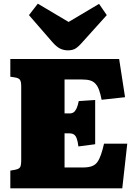

<svg xmlns="http://www.w3.org/2000/svg" viewBox="-20 -1021 730 1041"><path d="M36 0V-96L64 -101Q83 -105 89 -114.5Q95 -124 95 -154V-553Q95 -579 88 -588.5Q81 -598 62 -601L36 -605V-701H626L658 -494L531 -480Q525 -511 517.5 -532Q510 -553 498.5 -566Q487 -579 470 -584.5Q453 -590 425 -590H330V-406H357Q370 -406 379 -412Q388 -418 395 -433Q402 -448 407 -473L496 -479V-239L405 -227Q402 -254 396 -270Q390 -286 380.5 -292Q371 -298 355 -298H330V-113H430Q459 -113 478 -120Q497 -127 508 -142.5Q519 -158 527.5 -182.5Q536 -207 544 -242H670L643 0ZM348 -748Q326 -748 306 -757.5Q286 -767 262 -795L137 -939L185 -1001L352 -902L517 -1000L559 -939L431 -797Q407 -769 390.5 -758.5Q374 -748 348 -748Z"/></svg>

Font: Literata Black
Style: Regular
Weight: 900
Designer: Latin by Veronika Burian and Jose Scaglione. Greek by Irene Vlachou. Cyrillic by Vera Evstafieva.
Foundry: TypeTogether
Version: Version 3.103;gftools[0.9.29]